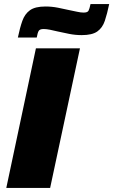

<svg xmlns="http://www.w3.org/2000/svg" viewBox="-20 -926 558 946"><path d="M11 0 157 -688H374L227 0ZM68 -741Q78 -789 90 -823Q102 -857 127.5 -875.5Q153 -894 204 -894Q235 -894 265.5 -888Q296 -882 322 -876Q343 -872 360.5 -868Q378 -864 392 -864Q411 -864 416 -873Q421 -882 426 -906H518Q508 -858 496.5 -823.5Q485 -789 459.5 -771Q434 -753 383 -753Q351 -753 321 -759Q291 -765 264 -771Q244 -776 226 -779.5Q208 -783 195 -783Q176 -783 170.5 -773.5Q165 -764 161 -741Z"/></svg>

Font: Saira SemiExpanded ExtraBold
Style: Italic
Weight: 800
Width: 6
Italic angle: -12°
Designer: Hector Gatti with collaboration of the Omnibus-Type team
Foundry: Omnibus-Type
Version: Version 1.101